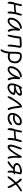

<svg xmlns="http://www.w3.org/2000/svg" viewBox="2994 -3538 804 6833"><g transform="rotate(90 3396.5 -121.0)"><path d="M83 11Q52 11 43.5 -35Q35 -81 50 -157Q65 -226 84 -250Q95 -303 106.5 -358Q118 -413 127 -457Q131 -478 141 -490.5Q151 -503 162 -503Q179 -503 188.5 -486.5Q198 -470 190 -432Q185 -404 173.5 -359.5Q162 -315 151 -272Q159 -272 166.5 -272Q174 -272 182 -272Q244 -272 304 -277.5Q364 -283 423 -298Q436 -352 446.5 -388Q457 -424 466 -448Q473 -468 481.5 -484Q490 -500 503 -500Q523 -500 529 -479.5Q535 -459 529 -430Q522 -394 508 -353Q494 -312 486 -268Q467 -173 464.5 -106Q462 -39 458 -19Q455 -5 444.5 3Q434 11 423 11Q403 11 395 -18Q387 -47 389.5 -97Q392 -147 404 -208Q407 -223 410 -237Q345 -222 274 -217Q203 -212 137 -212Q135 -201 133 -193Q120 -128 115 -79Q110 -30 107 -13Q102 11 83 11Z M719 10Q654 10 626 -37Q598 -84 614 -163Q626 -222 659 -280.5Q692 -339 741 -387.5Q790 -436 849.5 -465Q909 -494 972 -494Q990 -494 1000 -485.5Q1010 -477 1007 -460Q1002 -435 971 -431Q899 -421 838.5 -381Q778 -341 738 -283.5Q698 -226 685 -163Q679 -136 678 -114.5Q677 -93 683 -63Q698 -54 728 -54Q796 -54 865 -142Q934 -230 994 -397Q1001 -414 1010.5 -424Q1020 -434 1035 -434Q1055 -434 1064.5 -416Q1074 -398 1070 -368Q1062 -300 1060.5 -246.5Q1059 -193 1069 -146.5Q1079 -100 1105 -51Q1112 -40 1109 -26Q1106 -12 1096.5 -2.5Q1087 7 1075 7Q1062 7 1054.5 1.5Q1047 -4 1042 -14Q1027 -42 1015.5 -73.5Q1004 -105 999 -148Q994 -191 998 -252Q956 -157 907.5 -99.5Q859 -42 810 -16Q761 10 719 10Z M1602 10Q1579 10 1572.5 -18.5Q1566 -47 1567 -90Q1569 -130 1575.5 -179Q1582 -228 1589.5 -273Q1597 -318 1601 -346Q1605 -371 1607 -389.5Q1609 -408 1611 -425H1549Q1524 -425 1489 -423.5Q1454 -422 1417 -419.5Q1380 -417 1349 -413Q1346 -366 1338.5 -318Q1331 -270 1320 -215Q1314 -186 1306.5 -148.5Q1299 -111 1291 -76.5Q1283 -42 1276 -22Q1266 9 1242 9Q1225 9 1219 -9Q1213 -27 1219 -56Q1226 -88 1235.5 -136Q1245 -184 1253 -222Q1264 -275 1268 -312.5Q1272 -350 1274.5 -378Q1277 -406 1282 -432Q1291 -469 1331 -475Q1366 -481 1411 -484Q1456 -487 1504 -488Q1552 -489 1596 -489Q1643 -489 1665.5 -469.5Q1688 -450 1677 -395Q1673 -376 1667 -340Q1661 -304 1654 -259Q1647 -214 1642 -167.5Q1637 -121 1635 -79Q1634 -62 1635 -44.5Q1636 -27 1634 -16Q1632 -6 1623.5 2Q1615 10 1602 10Z M1993 4Q1960 4 1932 -2Q1904 -8 1884 -18Q1881 15 1875 46Q1854 151 1822.5 206Q1791 261 1758 261Q1730 261 1736 228Q1739 216 1746.5 204.5Q1754 193 1764 175.5Q1774 158 1785 128.5Q1796 99 1806 50Q1821 -22 1821.5 -97Q1822 -172 1823 -250Q1824 -328 1839 -406Q1846 -441 1863 -451Q1870 -469 1898.5 -481.5Q1927 -494 1985 -494Q2072 -494 2132.5 -455Q2193 -416 2218.5 -346.5Q2244 -277 2225 -184Q2206 -90 2142.5 -43Q2079 4 1993 4ZM1905 -384Q1888 -301 1889 -229Q1890 -157 1888 -86Q1899 -79 1920 -70.5Q1941 -62 1997 -62Q2057 -62 2101.5 -92.5Q2146 -123 2160 -197Q2174 -266 2155 -318.5Q2136 -371 2090.5 -400Q2045 -429 1979 -429Q1961 -429 1942 -426Q1923 -423 1908 -420Q1909 -405 1905 -384Z M2446 10Q2381 10 2353 -37Q2325 -84 2341 -163Q2353 -222 2386 -280.5Q2419 -339 2468 -387.5Q2517 -436 2576.5 -465Q2636 -494 2699 -494Q2717 -494 2727 -485.5Q2737 -477 2734 -460Q2729 -435 2698 -431Q2626 -421 2565.5 -381Q2505 -341 2465 -283.5Q2425 -226 2412 -163Q2406 -136 2405 -114.5Q2404 -93 2410 -63Q2425 -54 2455 -54Q2523 -54 2592 -142Q2661 -230 2721 -397Q2728 -414 2737.5 -424Q2747 -434 2762 -434Q2782 -434 2791.5 -416Q2801 -398 2797 -368Q2789 -300 2787.5 -246.5Q2786 -193 2796 -146.5Q2806 -100 2832 -51Q2839 -40 2836 -26Q2833 -12 2823.5 -2.5Q2814 7 2802 7Q2789 7 2781.5 1.5Q2774 -4 2769 -14Q2754 -42 2742.5 -73.5Q2731 -105 2726 -148Q2721 -191 2725 -252Q2683 -157 2634.5 -99.5Q2586 -42 2537 -16Q2488 10 2446 10Z M3080 15Q3029 15 3000 -7Q2971 -29 2959 -63.5Q2947 -98 2946.5 -136.5Q2946 -175 2953 -209Q2962 -253 2980 -301.5Q2998 -350 3020.5 -394Q3043 -438 3064 -468Q3075 -485 3090.5 -492.5Q3106 -500 3121 -500Q3138 -500 3135 -480Q3133 -471 3126 -457Q3174 -481 3217.5 -491Q3261 -501 3300 -501Q3350 -501 3372 -477Q3394 -453 3388 -423Q3378 -377 3334.5 -337Q3291 -297 3235 -273Q3289 -270 3322 -257.5Q3355 -245 3355 -215Q3355 -175 3330.5 -134.5Q3306 -94 3265.5 -60Q3225 -26 3176.5 -5.5Q3128 15 3080 15ZM3268 -441Q3233 -441 3188.5 -425Q3144 -409 3084 -386Q3072 -364 3059.5 -336Q3047 -308 3036 -272Q3110 -275 3169.5 -297Q3229 -319 3265.5 -349Q3302 -379 3307 -407Q3310 -422 3300.5 -431.5Q3291 -441 3268 -441ZM3018 -202Q3004 -131 3021.5 -89.5Q3039 -48 3095 -48Q3133 -48 3172.5 -68Q3212 -88 3243 -123Q3274 -158 3286 -202Q3250 -213 3203 -218Q3156 -223 3108 -222Q3060 -221 3020 -214Q3019 -208 3018 -202Z M3426 12Q3410 12 3406.5 -4.5Q3403 -21 3407 -43Q3412 -66 3441 -118.5Q3470 -171 3510 -230Q3539 -274 3569.5 -316.5Q3600 -359 3626.5 -392.5Q3653 -426 3670 -443Q3725 -498 3772 -498Q3792 -498 3799.5 -482Q3807 -466 3810 -445Q3816 -404 3821.5 -346.5Q3827 -289 3836 -239Q3847 -176 3858.5 -136Q3870 -96 3881 -73Q3888 -60 3892 -50.5Q3896 -41 3896 -33Q3896 -16 3885.5 -3.5Q3875 9 3861 9Q3843 9 3829.5 -12Q3816 -33 3805 -68Q3794 -103 3785 -143Q3781 -164 3774.5 -199Q3768 -234 3762 -276Q3756 -318 3751 -359Q3746 -400 3745 -431Q3704 -391 3660 -334Q3616 -277 3573 -209.5Q3530 -142 3493 -71Q3471 -31 3457.5 -9.5Q3444 12 3426 12Z M4183 10Q4104 10 4060.5 -19.5Q4017 -49 4004.5 -101Q3992 -153 4005 -220Q4015 -268 4042 -316.5Q4069 -365 4109 -405.5Q4149 -446 4198 -470.5Q4247 -495 4301 -495Q4378 -495 4413 -460Q4448 -425 4434 -354Q4424 -300 4385.5 -261Q4347 -222 4289.5 -201Q4232 -180 4164 -180Q4124 -180 4101 -185.5Q4078 -191 4068 -200Q4060 -160 4066.5 -127Q4073 -94 4098.5 -74.5Q4124 -55 4173 -55Q4224 -55 4261 -69Q4298 -83 4324 -102Q4350 -121 4368 -135Q4386 -149 4398 -149Q4412 -149 4419 -139Q4426 -129 4422 -111Q4418 -93 4396 -72.5Q4374 -52 4339.5 -33Q4305 -14 4264.5 -2Q4224 10 4183 10ZM4088 -249Q4099 -249 4115 -245Q4131 -241 4164 -241Q4247 -241 4302 -274.5Q4357 -308 4368 -363Q4375 -396 4360.5 -412.5Q4346 -429 4302 -429Q4255 -429 4211.5 -404.5Q4168 -380 4134.5 -339Q4101 -298 4082 -249Z M4583 11Q4552 11 4543.5 -35Q4535 -81 4550 -157Q4565 -226 4584 -250Q4595 -303 4606.5 -358Q4618 -413 4627 -457Q4631 -478 4641 -490.5Q4651 -503 4662 -503Q4679 -503 4688.5 -486.5Q4698 -470 4690 -432Q4685 -404 4673.5 -359.5Q4662 -315 4651 -272Q4659 -272 4666.5 -272Q4674 -272 4682 -272Q4744 -272 4804 -277.5Q4864 -283 4923 -298Q4936 -352 4946.5 -388Q4957 -424 4966 -448Q4973 -468 4981.5 -484Q4990 -500 5003 -500Q5023 -500 5029 -479.5Q5035 -459 5029 -430Q5022 -394 5008 -353Q4994 -312 4986 -268Q4967 -173 4964.5 -106Q4962 -39 4958 -19Q4955 -5 4944.5 3Q4934 11 4923 11Q4903 11 4895 -18Q4887 -47 4889.5 -97Q4892 -147 4904 -208Q4907 -223 4910 -237Q4845 -222 4774 -217Q4703 -212 4637 -212Q4635 -201 4633 -193Q4620 -128 4615 -79Q4610 -30 4607 -13Q4602 11 4583 11Z M5206 10Q5175 10 5157.5 -5.5Q5140 -21 5133 -47Q5126 -73 5127 -103Q5128 -133 5134 -161Q5139 -184 5150 -220Q5161 -256 5174.5 -295.5Q5188 -335 5201 -370Q5214 -405 5222 -424Q5235 -459 5242.5 -478Q5250 -497 5263 -497Q5278 -497 5289.5 -480Q5301 -463 5296 -438Q5293 -423 5281 -391.5Q5269 -360 5254 -321Q5239 -282 5225.5 -243Q5212 -204 5206 -174Q5199 -144 5197 -117.5Q5195 -91 5199.5 -74Q5204 -57 5218 -57Q5253 -57 5307.5 -120Q5362 -183 5430 -296Q5466 -355 5489.5 -399.5Q5513 -444 5530.5 -469Q5548 -494 5564 -494Q5581 -494 5589 -478.5Q5597 -463 5597 -436Q5597 -409 5595 -371.5Q5593 -334 5592 -293.5Q5591 -253 5592 -216Q5595 -154 5603 -115Q5611 -76 5618.5 -53.5Q5626 -31 5626 -20Q5626 -8 5619 0.5Q5612 9 5601 9Q5569 9 5554 -37Q5539 -83 5531 -160Q5527 -201 5526 -251.5Q5525 -302 5527 -350Q5513 -321 5494 -288.5Q5475 -256 5447 -212Q5412 -156 5372 -105Q5332 -54 5290 -22Q5248 10 5206 10Z M5745 10Q5731 10 5723.5 0.5Q5716 -9 5718 -21Q5720 -30 5732 -41Q5744 -52 5770 -66Q5809 -87 5847.5 -119Q5886 -151 5926 -190Q5882 -196 5847 -215Q5812 -234 5793.5 -264Q5775 -294 5783 -332Q5792 -374 5832.5 -414.5Q5873 -455 5965 -480Q6011 -492 6038.5 -494.5Q6066 -497 6095 -497Q6148 -497 6168.5 -473.5Q6189 -450 6182 -416Q6178 -395 6169 -364.5Q6160 -334 6151.5 -304Q6143 -274 6139 -253Q6160 -253 6174 -251.5Q6188 -250 6185 -237Q6179 -205 6128 -194Q6125 -169 6123 -145Q6121 -121 6121 -101Q6121 -77 6123 -49Q6125 -21 6123 -13Q6122 -3 6114 4Q6106 11 6097 11Q6072 11 6062.5 -15Q6053 -41 6053 -79Q6053 -101 6055.5 -131Q6058 -161 6061 -188H6055H6004Q5970 -150 5933 -114.5Q5896 -79 5860 -51Q5824 -23 5794 -6.5Q5764 10 5745 10ZM5851 -338Q5846 -313 5856.5 -292Q5867 -271 5902 -258Q5937 -245 6007 -245Q6024 -245 6041 -246Q6058 -247 6073 -248Q6080 -276 6088 -308Q6096 -340 6103 -367.5Q6110 -395 6113 -408Q6118 -432 6077 -432Q6061 -432 6043 -431Q6025 -430 6002 -426Q5945 -416 5901 -392.5Q5857 -369 5851 -338Z M6282 13Q6269 13 6259.5 4Q6250 -5 6258 -28Q6265 -50 6293 -90Q6321 -130 6365 -180.5Q6409 -231 6465 -285Q6442 -321 6418.5 -352Q6395 -383 6373 -405Q6353 -425 6343.5 -441Q6334 -457 6337 -473Q6339 -482 6343.5 -489Q6348 -496 6361 -496Q6381 -496 6394 -485.5Q6407 -475 6431 -447Q6447 -429 6469 -398Q6491 -367 6514 -330Q6543 -356 6574 -380.5Q6605 -405 6637 -428Q6679 -458 6703.5 -473Q6728 -488 6742 -492.5Q6756 -497 6767 -497Q6779 -497 6787 -490Q6795 -483 6793 -470Q6791 -458 6781.5 -447.5Q6772 -437 6752 -426Q6698 -397 6646.5 -359.5Q6595 -322 6547 -278Q6576 -231 6601.5 -186.5Q6627 -142 6643 -112Q6664 -70 6669.5 -49.5Q6675 -29 6672 -15Q6670 -3 6664 4Q6658 11 6646 11Q6634 11 6625.5 3Q6617 -5 6607 -29Q6585 -76 6557 -128.5Q6529 -181 6499 -231Q6450 -180 6405.5 -125.5Q6361 -71 6322 -16Q6312 -1 6301 6Q6290 13 6282 13Z"/></g></svg>

Font: Shantell Sans Normal
Style: Italic
Weight: 300
Italic angle: -11.31°
Designer: Stephen Nixon, Anya Danilova, Shantell Martin
Foundry: Arrow Type
Version: Version 1.008;[a672d596b]